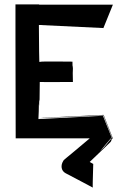

<svg xmlns="http://www.w3.org/2000/svg" viewBox="-20 -623 566 869"><path d="M449 -103C157 -89 203 -92 154 -88C217 -90 374 -98 448 -101C462 -66 475 -31 488 1C472 -40 471 -41 488 1H487L486 2H482L483 1H486L446 -99L154 -84V-88C155 -101 156 -136 156 -154C156 -158 156 -147 157 -143C157 -170 158 -171 158 -160V-173L159 -166L160 -252C167 -251 303 -252 310 -252C309 -321 309 -272 310 -313C309 -334 308 -311 308 -344C297 -344 159 -346 163 -343H158C157 -423 157 -333 156 -510L448 -496C463 -532 477 -568 491 -602H157V-603H50V-528V-454C50 -284 51 -147 51 3H281H386L384 5C266 105 270 98 266 106C254 125 256 150 277 161C358 203 369 210 400 226C399 222 400 190 402 119L386 110L479 21C486 14 483 10 487 4H491ZM488 2C489 2 489 3 489 3C489 3 489 2 488 2ZM433 61 481 4H484C468 21 458 39 433 61Z"/></svg>

Font: HIVNotRetro
Style: Regular
Weight: 400
Designer: Feorag
Foundry: Feorag
Version: Version 1.000;PS 001.000;hotconv 1.0.88;makeotf.lib2.5.64775